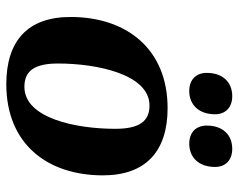

<svg xmlns="http://www.w3.org/2000/svg" viewBox="-92 -640 739 594"><g transform="rotate(90 277.0 -342.5)"><path d="M261 -559C304 -559 333 -589 333 -639C333 -671 312 -692 277 -692C234 -692 205 -663 205 -613C205 -580 226 -559 261 -559ZM424 -559C467 -559 496 -589 496 -639C496 -671 475 -692 440 -692C397 -692 368 -663 368 -613C368 -580 389 -559 424 -559ZM240 7C424 7 522 -119 522 -292C522 -424 448 -492 314 -492C131 -492 32 -365 32 -192C32 -59 106 7 240 7ZM248 -49C199 -49 176 -80 176 -153C176 -273 209 -436 306 -436C355 -436 378 -404 378 -330C378 -210 346 -49 248 -49Z"/></g></svg>

Font: Caladea
Style: Bold Italic
Weight: 700
Italic angle: -9°
Designer: Carolina Giovagnoli and Andres Torresi
Foundry: Carolina Giovagnoli & Andres Torresi
Version: Version 1.001;hotconv 1.0.109;makeotfexe 2.5.65596